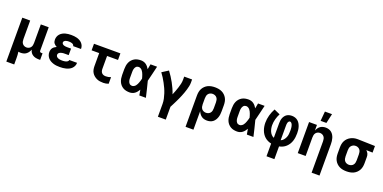

<svg xmlns="http://www.w3.org/2000/svg" viewBox="-11 -1782 6023 3020"><g transform="rotate(20 3000.0 -272.5)"><path d="M79 215V-520H211V-210Q211 -190 215 -170.5Q219 -151 231 -135Q243 -119 261.5 -110.5Q280 -102 300 -102Q320 -102 338.5 -110.5Q357 -119 369 -135Q381 -151 385 -170.5Q389 -190 389 -210V-520H521V-129Q521 -123 522.5 -118Q524 -113 528 -109Q532 -105 537 -103.5Q542 -102 547 -102H570V8H547Q521 8 495.5 3Q470 -2 447.5 -15.5Q425 -29 410 -51Q395 -73 391 -99Q382 -76 368.5 -55.5Q355 -35 335.5 -20Q316 -5 292 1.5Q268 8 243 8Q233 8 223.5 7Q214 6 204 4Q208 30 209.5 56Q211 82 211 108V215Z M897 8Q870 8 843.5 5.5Q817 3 791 -5Q765 -13 741.5 -26Q718 -39 700 -59Q682 -79 672.5 -104.5Q663 -130 663 -157Q663 -176 668 -194.5Q673 -213 684.5 -228Q696 -243 712 -253.5Q728 -264 745 -272Q731 -279 718 -289Q705 -299 695.5 -312Q686 -325 682.5 -341Q679 -357 679 -373Q679 -398 687.5 -422Q696 -446 713 -465Q730 -484 752 -496.5Q774 -509 798 -516Q822 -523 847 -525.5Q872 -528 897 -528Q922 -528 946.5 -525.5Q971 -523 994.5 -516.5Q1018 -510 1040 -498Q1062 -486 1079 -468Q1096 -450 1105.5 -427Q1115 -404 1115 -379V-373H983V-374Q983 -387 972.5 -396.5Q962 -406 949.5 -410.5Q937 -415 923.5 -416.5Q910 -418 897 -418Q883 -418 869.5 -416.5Q856 -415 843.5 -410Q831 -405 821 -395Q811 -385 811 -372Q811 -358 821.5 -347.5Q832 -337 845 -332.5Q858 -328 872 -326.5Q886 -325 900 -325H966V-216H900Q889 -216 877.5 -215.5Q866 -215 855 -212.5Q844 -210 833.5 -206.5Q823 -203 813.5 -196.5Q804 -190 798.5 -180Q793 -170 793 -159Q793 -148 798 -138Q803 -128 812 -121Q821 -114 831.5 -110Q842 -106 853 -104Q864 -102 875 -101Q886 -100 897 -100Q907 -100 917.5 -100.5Q928 -101 938.5 -103Q949 -105 959 -107.5Q969 -110 978 -115Q987 -120 994 -128.5Q1001 -137 1001 -147H1131V-143Q1131 -117 1120 -93Q1109 -69 1090.5 -51Q1072 -33 1048.5 -21.5Q1025 -10 1000 -3.5Q975 3 949 5.5Q923 8 897 8Z M1626 8Q1597 8 1569 4Q1541 0 1515.5 -11.5Q1490 -23 1468 -41.5Q1446 -60 1431.5 -84Q1417 -108 1411.5 -136Q1406 -164 1406 -192V-410H1279V-520H1721V-410H1538V-192Q1538 -174 1543 -156.5Q1548 -139 1560.5 -126Q1573 -113 1590.5 -107.5Q1608 -102 1626 -102Q1648 -102 1669.5 -106Q1691 -110 1711 -118V-8Q1691 0 1669.5 4Q1648 8 1626 8Z M2065 8Q2036 8 2008.5 2.5Q1981 -3 1956.5 -17Q1932 -31 1913 -52.5Q1894 -74 1883 -100Q1872 -126 1867.5 -154Q1863 -182 1863 -210V-310Q1863 -338 1867.5 -366Q1872 -394 1883 -420Q1894 -446 1913 -467.5Q1932 -489 1956.5 -503Q1981 -517 2008.5 -522.5Q2036 -528 2065 -528Q2087 -528 2109.5 -521.5Q2132 -515 2150.5 -501.5Q2169 -488 2183.5 -470Q2198 -452 2209 -433Q2213 -455 2217 -476.5Q2221 -498 2225 -520H2335Q2319 -456 2304.5 -391.5Q2290 -327 2273 -263Q2291 -198 2306 -132Q2321 -66 2337 0H2227Q2223 -23 2219 -45.5Q2215 -68 2211 -91Q2199 -71 2184.5 -52.5Q2170 -34 2151.5 -20Q2133 -6 2110.5 1Q2088 8 2065 8ZM2065 -102Q2082 -102 2098 -111Q2114 -120 2125 -133.5Q2136 -147 2143.5 -163Q2151 -179 2157 -195.5Q2163 -212 2168 -229Q2173 -246 2177 -263Q2173 -279 2168 -295.5Q2163 -312 2157 -328Q2151 -344 2143 -359.5Q2135 -375 2124 -388Q2113 -401 2097.5 -409.5Q2082 -418 2065 -418Q2053 -418 2041.5 -413.5Q2030 -409 2021.5 -400Q2013 -391 2008 -380Q2003 -369 2000 -357.5Q1997 -346 1996 -334Q1995 -322 1995 -310V-210Q1995 -198 1996 -186Q1997 -174 2000 -162.5Q2003 -151 2008 -140Q2013 -129 2021.5 -120Q2030 -111 2041.5 -106.5Q2053 -102 2065 -102Z M2748 215H2616V0Q2616 -42 2607 -83.5Q2598 -125 2585 -165Q2572 -205 2554.5 -243.5Q2537 -282 2517 -319Q2497 -356 2475 -391.5Q2453 -427 2427 -461L2532 -528Q2561 -490 2586.5 -450Q2612 -410 2635 -368.5Q2658 -327 2677.5 -283.5Q2697 -240 2712 -195Q2726 -228 2738.5 -261Q2751 -294 2762 -328Q2773 -362 2781 -397Q2789 -432 2789 -468V-520H2921V-468Q2921 -437 2914.5 -406Q2908 -375 2899 -345Q2890 -315 2879.5 -285.5Q2869 -256 2857 -227Q2845 -198 2832 -169Q2819 -140 2805 -112Q2791 -84 2777 -56Q2763 -28 2748 0Z M3079 215V-310Q3079 -340 3084.5 -369.5Q3090 -399 3104 -425Q3118 -451 3140 -472Q3162 -493 3188.5 -505.5Q3215 -518 3244.5 -523Q3274 -528 3304 -528Q3334 -528 3363.5 -523Q3393 -518 3419.5 -505.5Q3446 -493 3468 -472Q3490 -451 3504 -425Q3518 -399 3523.5 -369.5Q3529 -340 3529 -310V-210Q3529 -184 3526 -158Q3523 -132 3515 -107.5Q3507 -83 3493 -60.5Q3479 -38 3458.5 -22Q3438 -6 3412.5 1Q3387 8 3361 8Q3336 8 3312 2Q3288 -4 3268.5 -18.5Q3249 -33 3234.5 -53Q3220 -73 3211 -95V215ZM3304 -102Q3324 -102 3343.5 -110Q3363 -118 3375.5 -134Q3388 -150 3392.5 -170Q3397 -190 3397 -210V-310Q3397 -330 3392.5 -350Q3388 -370 3375.5 -386Q3363 -402 3343.5 -410Q3324 -418 3304 -418Q3284 -418 3264.5 -410Q3245 -402 3232.5 -386Q3220 -370 3215.5 -350Q3211 -330 3211 -310V-210Q3211 -190 3215.5 -170Q3220 -150 3232.5 -134Q3245 -118 3264.5 -110Q3284 -102 3304 -102Z M3865 8Q3836 8 3808.5 2.5Q3781 -3 3756.5 -17Q3732 -31 3713 -52.5Q3694 -74 3683 -100Q3672 -126 3667.5 -154Q3663 -182 3663 -210V-310Q3663 -338 3667.5 -366Q3672 -394 3683 -420Q3694 -446 3713 -467.5Q3732 -489 3756.5 -503Q3781 -517 3808.5 -522.5Q3836 -528 3865 -528Q3887 -528 3909.5 -521.5Q3932 -515 3950.5 -501.5Q3969 -488 3983.5 -470Q3998 -452 4009 -433Q4013 -455 4017 -476.5Q4021 -498 4025 -520H4135Q4119 -456 4104.5 -391.5Q4090 -327 4073 -263Q4091 -198 4106 -132Q4121 -66 4137 0H4027Q4023 -23 4019 -45.5Q4015 -68 4011 -91Q3999 -71 3984.5 -52.5Q3970 -34 3951.5 -20Q3933 -6 3910.5 1Q3888 8 3865 8ZM3865 -102Q3882 -102 3898 -111Q3914 -120 3925 -133.5Q3936 -147 3943.5 -163Q3951 -179 3957 -195.5Q3963 -212 3968 -229Q3973 -246 3977 -263Q3973 -279 3968 -295.5Q3963 -312 3957 -328Q3951 -344 3943 -359.5Q3935 -375 3924 -388Q3913 -401 3897.5 -409.5Q3882 -418 3865 -418Q3853 -418 3841.5 -413.5Q3830 -409 3821.5 -400Q3813 -391 3808 -380Q3803 -369 3800 -357.5Q3797 -346 3796 -334Q3795 -322 3795 -310V-210Q3795 -198 3796 -186Q3797 -174 3800 -162.5Q3803 -151 3808 -140Q3813 -129 3821.5 -120Q3830 -111 3841.5 -106.5Q3853 -102 3865 -102Z M4434 215V2Q4404 -4 4375.5 -17.5Q4347 -31 4324 -51.5Q4301 -72 4284 -98Q4267 -124 4256.5 -153.5Q4246 -183 4241 -213.5Q4236 -244 4236 -275Q4236 -339 4253.5 -401.5Q4271 -464 4302 -520L4402 -475Q4378 -429 4364 -378.5Q4350 -328 4350 -276Q4350 -249 4355 -222.5Q4360 -196 4370.5 -172Q4381 -148 4399.5 -127.5Q4418 -107 4443 -97V-343Q4443 -365 4446 -387Q4449 -409 4457 -429.5Q4465 -450 4478.5 -468Q4492 -486 4510.5 -498Q4529 -510 4551 -515Q4573 -520 4595 -520Q4622 -520 4648 -511.5Q4674 -503 4694.5 -485.5Q4715 -468 4728.5 -444.5Q4742 -421 4750 -395Q4758 -369 4761 -342.5Q4764 -316 4764 -289Q4764 -257 4760 -224.5Q4756 -192 4746.5 -161.5Q4737 -131 4720 -103.5Q4703 -76 4679.5 -54Q4656 -32 4627 -18Q4598 -4 4566 2V215ZM4557 -98Q4583 -108 4602 -130.5Q4621 -153 4632 -179Q4643 -205 4646 -233.5Q4649 -262 4649 -290Q4649 -303 4648.5 -316.5Q4648 -330 4646.5 -343Q4645 -356 4642 -368.5Q4639 -381 4633.5 -393Q4628 -405 4618 -415Q4608 -425 4595 -425Q4583 -425 4574.5 -414.5Q4566 -404 4562.5 -392Q4559 -380 4558 -368Q4557 -356 4557 -343Z M5189 215V-310Q5189 -330 5185 -349.5Q5181 -369 5169 -385Q5157 -401 5138.5 -409.5Q5120 -418 5100 -418Q5080 -418 5061.5 -409.5Q5043 -401 5031 -385Q5019 -369 5015 -349.5Q5011 -330 5011 -310V0H4879V-520H5011V-426Q5020 -448 5033.5 -468Q5047 -488 5066.5 -502Q5086 -516 5109.5 -522Q5133 -528 5157 -528Q5183 -528 5208 -520.5Q5233 -513 5253 -497Q5273 -481 5286.5 -458.5Q5300 -436 5307.5 -411.5Q5315 -387 5318 -361.5Q5321 -336 5321 -310V215ZM5043 -600 5057 -760H5176L5140 -600Z M5696 8Q5666 8 5636.5 3Q5607 -2 5580.5 -14.5Q5554 -27 5532 -48Q5510 -69 5496 -95Q5482 -121 5476.5 -150.5Q5471 -180 5471 -210V-310Q5471 -339 5476 -367Q5481 -395 5494 -420.5Q5507 -446 5527.5 -466.5Q5548 -487 5573 -500.5Q5598 -514 5626 -521Q5654 -528 5682 -528H5700L5982 -520V-410L5876 -413Q5887 -403 5896 -391.5Q5905 -380 5911 -366.5Q5917 -353 5919 -339Q5921 -325 5921 -310V-210Q5921 -180 5915.5 -150.5Q5910 -121 5896 -95Q5882 -69 5860 -48Q5838 -27 5811.5 -14.5Q5785 -2 5755.5 3Q5726 8 5696 8ZM5696 -102Q5716 -102 5735.5 -110Q5755 -118 5767.5 -134Q5780 -150 5784.5 -170Q5789 -190 5789 -210V-310Q5789 -329 5785 -348Q5781 -367 5770.5 -382.5Q5760 -398 5743 -407Q5726 -416 5707 -418H5694Q5674 -418 5655.5 -409Q5637 -400 5624.5 -384.5Q5612 -369 5607.5 -349.5Q5603 -330 5603 -310V-210Q5603 -190 5607.5 -170Q5612 -150 5624.5 -134Q5637 -118 5656.5 -110Q5676 -102 5696 -102Z"/></g></svg>

Font: Iosevka Extrabold Extended
Style: Regular
Weight: 800
Width: 7
Monospace: yes
Designer: Belleve Invis
Foundry: Belleve Invis
Version: Version 32.5.0; ttfautohint (v1.8.4)